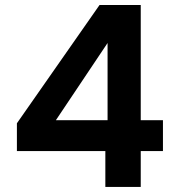

<svg xmlns="http://www.w3.org/2000/svg" viewBox="-20 -740 701 760"><path d="M46.9 -252 374 -720.2H537.1V-264.2H625V-142.1H537.1V0H397V-142.1H46.9ZM201.2 -264.2H405.8V-569.8Z"/></svg>

Font: PoppinsZ SemiBold
Style: Regular
Weight: 600
Designer: Ninad Kale (Devanagari), Jonny Pinhorn (Latin)
Foundry: Indian Type Foundry
Version: Version 3.002;FEAKit 1.0